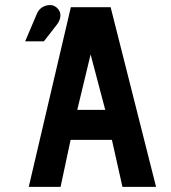

<svg xmlns="http://www.w3.org/2000/svg" viewBox="-20 -728 667 748"><path d="M588 0 411 -700H256L92 0H216L255 -183H416L457 0ZM390 -300H281L333 -516ZM151 -567 200 -630C227 -664 215 -693 191 -705C175 -713 138 -708 124 -675L78 -567Z"/></svg>

Font: Advent Pro
Style: Bold
Weight: 700
Designer: Andreas Kalpakidis
Foundry: Andreas Kalpakidis
Version: Version 2.002 2008